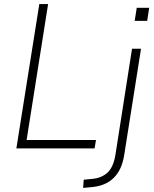

<svg xmlns="http://www.w3.org/2000/svg" viewBox="-20 -725 751 938"><path d="M60 0 172 -705H215L110 -41H449L442 0ZM638 -623 648 -687H709L699 -623ZM386 193 389 153 430 149Q476 145 505 118.5Q534 92 544 31L625 -487H669L587 31Q581 69 568 97Q555 125 535 144.5Q515 164 488.5 175Q462 186 430 189Z"/></svg>

Font: Nunito Sans 10pt SemiCondensed ExtraLight
Style: Italic
Weight: 250
Width: 4
Italic angle: -9°
Designer: Vernon Adams
Foundry: Vernon Adams
Version: Version 3.101;gftools[0.9.27]